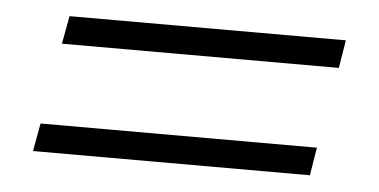

<svg xmlns="http://www.w3.org/2000/svg" viewBox="-31 -415 662 335"><g transform="rotate(5 300.0 -248.0)"><path d="M70 -319 79 -368H563L555 -319ZM36 -128 45 -177H529L521 -128Z"/></g></svg>

Font: Livvic Light
Style: Italic
Weight: 300
Italic angle: -10°
Designer: Jacques Le Bailly, Baron von Fonthausen
Version: Version 1.001; ttfautohint (v1.8.2)